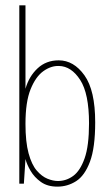

<svg xmlns="http://www.w3.org/2000/svg" viewBox="-20 -685 415 716"><path d="M194 11Q157 11 132.5 -6.5Q108 -24 94 -48Q80 -72 75 -92L69 0H52V-665H75V-354Q88 -400 120 -430Q152 -460 199 -460Q255 -460 295 -404Q335 -348 335 -229Q335 -134 315.5 -82Q296 -30 264 -9.5Q232 11 194 11ZM196 -10Q227 -10 253 -29Q279 -48 295.5 -94.5Q312 -141 312 -225Q312 -336 279 -387Q246 -438 200 -439Q170 -440 141.5 -419.5Q113 -399 94 -352Q75 -305 75 -223Q75 -156 86.5 -113.5Q98 -71 117 -49Q136 -27 157 -18.5Q178 -10 196 -10Z"/></svg>

Font: Inconsolata Condensed ExtraLight
Style: Regular
Weight: 200
Width: 3
Monospace: yes
Designer: Raph Levien, Cyreal, Brenton Simpson
Foundry: Raph Levien, Cyreal, Google
Version: Version 3.100; ttfautohint (v1.8.4.7-5d5b)